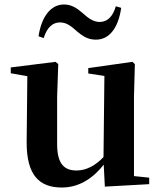

<svg xmlns="http://www.w3.org/2000/svg" viewBox="-20 -821 718 857"><path d="M152 -659 175 -651C189 -696 213 -721 248 -721C280 -721 302 -700 326 -679C348 -661 371 -644 408 -644C468 -644 508 -696 521 -786L497 -793C484 -748 460 -723 425 -723C394 -723 371 -743 346 -765C325 -783 300 -801 266 -801C206 -801 165 -746 152 -659ZM448 12 646 1V-28L578 -35V-389L582 -535L571 -545L374 -517V-493L446 -482L442 -120C407 -83 366 -60 322 -60C267 -60 235 -89 235 -178V-389L240 -535L228 -545L28 -520V-494L102 -481L99 -188C98 -37 157 16 256 16C333 16 395 -25 443 -86Z"/></svg>

Font: Noto Serif CJK TC
Style: Bold
Weight: 700
Designer: Ryoko NISHIZUKA 西塚涼子 (kana & ideographs); Frank Grießhammer (Latin, Greek & Cyrillic); Wenlong ZHANG 张文龙 (bopomofo); San
Foundry: Adobe
Version: Version 2.001;hotconv 1.1.0;makeotfexe 2.6.0